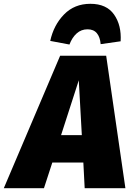

<svg xmlns="http://www.w3.org/2000/svg" viewBox="-83 -989 692 1009"><path d="M355 -135H192L148 0H-63L233 -696H475L576 0H362ZM347 -279 331 -567 238 -279ZM181 -774Q199 -857 253.5 -913Q308 -969 392 -969Q477 -969 516.5 -912.5Q556 -856 551 -772L446 -757Q443 -794 426 -814.5Q409 -835 377 -835Q344 -835 320 -813.5Q296 -792 282 -755Z"/></svg>

Font: FiraGO Heavy
Style: Italic
Weight: 900
Italic angle: -8°
Designer: bBox Type GmbH
Foundry: bBox Type GmbH
Version: Version 1.001